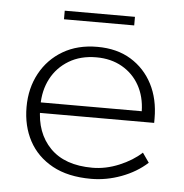

<svg xmlns="http://www.w3.org/2000/svg" viewBox="-43 -550 578 602"><g transform="rotate(5 245.5 -249.0)"><path d="M265 10Q192 10 143 -17Q94 -44 69 -90.5Q44 -137 44 -197Q44 -256 69.5 -303Q95 -350 141 -377Q187 -404 249 -404Q311 -404 355 -377Q399 -350 423 -303.5Q447 -257 447 -196V-182H75V-215H405Q404 -261 384.5 -296Q365 -331 330 -351Q295 -371 249 -371Q199 -371 162.5 -349Q126 -327 106.5 -290Q87 -253 87 -206V-197Q87 -119 133 -72Q179 -25 266 -25Q308 -25 350 -42.5Q392 -60 420 -86L441 -56Q407 -25 360 -7.5Q313 10 265 10ZM137 -481V-508H358V-481Z"/></g></svg>

Font: Rokkitt SemiBold ExtraLight
Style: Regular
Weight: 250
Version: Version 3.103